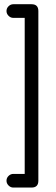

<svg xmlns="http://www.w3.org/2000/svg" viewBox="-20 -694 258 886"><path d="M125.5 171.5H41.5Q29 171.5 19.5 162Q10 152.5 10 140Q10 127 19.5 117.8Q29 108.5 41.5 108.5H94V-611.5H41.5Q29 -611.5 19.5 -621Q10 -630.5 10 -643Q10 -656 19.5 -665.2Q29 -674.5 41.5 -674.5H125.5Q157 -674.5 157 -643V140Q157 171.5 125.5 171.5Z"/></svg>

Font: Jura Light SemiBold
Style: Regular
Weight: 600
Version: Version 5.106